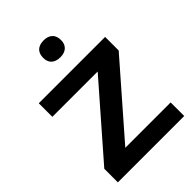

<svg xmlns="http://www.w3.org/2000/svg" viewBox="-260 -1033 1150 1150"><g transform="rotate(-45 315.5 -458.0)"><path d="M604 -670H42V-555H426L42 -115V0H604V-115H220L604 -555ZM253 -842C253 -800 279 -773 329 -773C377 -773 404 -800 404 -842V-845C404 -889 377 -916 329 -916C279 -916 253 -889 253 -845Z"/></g></svg>

Font: LT Wave Alt Bold
Style: Regular
Weight: 700
Designer: Daniel Lyons
Version: Version 2.5 (Glyphs App)